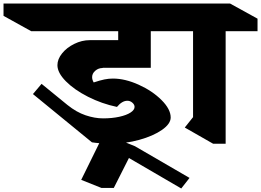

<svg xmlns="http://www.w3.org/2000/svg" viewBox="-183 -806 1482 1090"><path d="M340 -368Q340 -353 349 -338Q385 -350 409.5 -355Q434 -360 458 -360Q527 -360 604.5 -325Q682 -290 734 -238Q786 -186 786 -139Q786 -103 736.5 -68.5Q687 -34 607.5 -12Q528 10 443 10Q419 10 388 7.5Q357 5 339 2L4 -272L53 -330L200 -210Q251 -169 303 -151.5Q355 -134 402 -134Q453 -134 494 -143Q535 -152 558 -167Q581 -182 581 -199Q581 -212 568.5 -223Q556 -234 540 -234Q510 -234 481 -199Q395 -217 317 -256.5Q239 -296 191 -344.5Q143 -393 143 -436Q143 -470 169.5 -503Q196 -536 239 -557Q282 -578 326 -578H488V-629H-6L-163 -716V-786H771L928 -700V-629H673V-421H400V-420Q376 -420 358 -404.5Q340 -389 340 -368Z M549 91 463 261H393L278 215L407 -47L583 24L893 204L846 264Z M1098 -629V10H1027L866 -82L913 -141V-629H885L730 -716V-786H1123L1279 -700V-629Z"/></svg>

Font: Inknut Antiqua ExtraBold
Style: Regular
Weight: 800
Designer: Claus Eggers Sørensen
Foundry: Claus Eggers Sørensen
Version: Version 1.003; ttfautohint (v1.8.2) -l 8 -r 50 -G 200 -x 14 